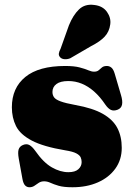

<svg xmlns="http://www.w3.org/2000/svg" viewBox="-20 -775 575 809"><path d="M268 -49.5Q296.5 -49.5 310.2 -62Q324 -74.5 324 -92Q324 -102.5 320 -111.8Q316 -121 301.5 -128.8Q287 -136.5 255.5 -141.5Q162.5 -157 113.8 -182.8Q65 -208.5 47.5 -243.8Q30 -279 30 -323Q30 -404.5 86.8 -450.8Q143.5 -497 254.5 -497Q292.5 -497 315.2 -491Q338 -485 351.8 -479Q365.5 -473 376.5 -473Q389 -473 395.8 -479Q402.5 -485 409.8 -491Q417 -497 430.5 -497Q441 -497 449.5 -490Q458 -483 463.5 -464L489.5 -375.5Q497.5 -349.5 494.2 -334Q491 -318.5 475 -312.5Q459 -306.5 447.2 -312Q435.5 -317.5 424 -334Q401.5 -367.5 376.5 -389.5Q351.5 -411.5 324.5 -422.5Q297.5 -433.5 268 -433.5Q234.5 -433.5 217.8 -421Q201 -408.5 201 -387.5Q201 -374.5 207.8 -365Q214.5 -355.5 235.5 -347.8Q256.5 -340 298 -332.5Q371 -319.5 413.5 -295.2Q456 -271 474.5 -235.5Q493 -200 493 -152Q493 -102 466 -64.5Q439 -27 392.2 -6.5Q345.5 14 285.5 14Q248.5 14 227.2 7.8Q206 1.5 192.5 -4.8Q179 -11 166 -11Q153 -11 143.5 -4.8Q134 1.5 125 7.8Q116 14 104 14Q93 14 85.5 6Q78 -2 74.5 -21.5L59 -107Q54.5 -132.5 58.5 -145.2Q62.5 -158 76.5 -164Q92 -170.5 104 -163.8Q116 -157 128.5 -139.5Q163 -90 198.5 -69.8Q234 -49.5 268 -49.5ZM270.5 -668.5Q288 -711.5 313 -735.5Q338 -759.5 377.5 -754Q413 -750 430.8 -724.8Q448.5 -699.5 444.5 -672Q440.5 -641.5 421.2 -620.8Q402 -600 364.5 -581L276 -529.5Q265 -525 253.2 -525.5Q241.5 -526 234.5 -532.5Q226.5 -540.5 228 -549.8Q229.5 -559 235 -569Z"/></svg>

Font: Fraunces
Style: Regular
Weight: 900
Version: Version 1.000;[b76b70a41]